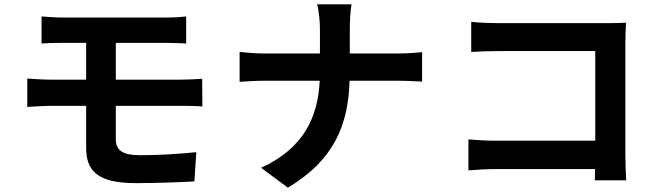

<svg xmlns="http://www.w3.org/2000/svg" viewBox="-20 -811 3040 887"><path d="M106 -448V-317C136 -319 186 -322 215 -322H378V-129C378 -28 423 35 606 35C700 35 813 31 878 27L887 -108C807 -100 718 -94 629 -94C549 -94 515 -114 515 -169V-322H820C842 -322 887 -322 915 -319L914 -447C888 -445 838 -443 817 -443H515V-613H750C786 -613 814 -611 840 -610V-735C816 -732 784 -730 750 -730C662 -730 354 -730 269 -730C233 -730 201 -733 172 -735V-610C201 -612 233 -613 269 -613H378V-443H215C184 -443 134 -446 106 -448Z M1087 -571V-433C1118 -435 1158 -438 1202 -438H1457C1449 -269 1382 -125 1186 -36L1310 56C1526 -73 1589 -237 1595 -438H1820C1860 -438 1909 -435 1930 -434V-570C1909 -568 1867 -564 1821 -564H1596V-673C1596 -705 1598 -760 1604 -791H1445C1454 -760 1458 -708 1458 -674V-564H1198C1158 -564 1117 -568 1087 -571Z M2144 -167V-24C2177 -27 2234 -30 2273 -30H2729L2728 22H2873C2871 -8 2869 -61 2869 -96V-614C2869 -643 2871 -683 2872 -706C2855 -705 2813 -704 2784 -704H2280C2246 -704 2194 -706 2157 -710V-571C2185 -573 2239 -575 2281 -575H2730V-161H2269C2224 -161 2179 -164 2144 -167Z"/></svg>

Font: Noto Sans CJK SC
Style: Bold
Weight: 700
Designer: Ryoko NISHIZUKA 西塚涼子 (kana, bopomofo & ideographs); Paul D. Hunt (Latin, Greek & Cyrillic); Sandoll Communications 산돌커뮤니
Foundry: Adobe
Version: Version 2.004;hotconv 1.0.118;makeotfexe 2.5.65603